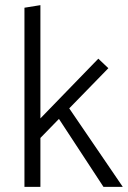

<svg xmlns="http://www.w3.org/2000/svg" viewBox="-20 -726 497 746"><path d="M137 0V-190L209 -264L382 0H457L249 -305L401 -461L362 -498L137 -266V-706L75 -696V0Z"/></svg>

Font: Catamaran Light
Style: Regular
Weight: 300
Designer: Pria Ravichandran
Version: Version 2.000